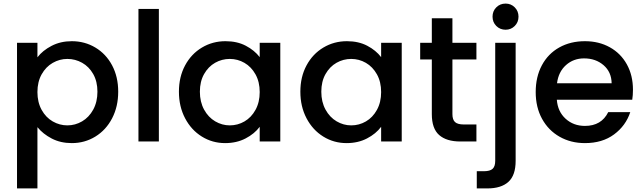

<svg xmlns="http://www.w3.org/2000/svg" viewBox="-20 -790 3591 1072"><path d="M189 -470Q218 -508 268 -534Q318 -560 381 -560Q453 -560 512.5 -524.5Q572 -489 606 -425Q640 -361 640 -278Q640 -195 606 -129.5Q572 -64 512.5 -27.5Q453 9 381 9Q318 9 269 -16.5Q220 -42 189 -80V262H75V-551H189ZM524 -278Q524 -335 500.5 -376.5Q477 -418 438.5 -439.5Q400 -461 356 -461Q313 -461 274.5 -439Q236 -417 212.5 -375Q189 -333 189 -276Q189 -219 212.5 -176.5Q236 -134 274.5 -112Q313 -90 356 -90Q400 -90 438.5 -112.5Q477 -135 500.5 -178Q524 -221 524 -278Z M867 -740V0H753V-740Z M979 -278Q979 -361 1013.5 -425Q1048 -489 1107.5 -524.5Q1167 -560 1239 -560Q1304 -560 1352.5 -534.5Q1401 -509 1430 -471V-551H1545V0H1430V-82Q1401 -43 1351 -17Q1301 9 1237 9Q1166 9 1107 -27.5Q1048 -64 1013.5 -129.5Q979 -195 979 -278ZM1430 -276Q1430 -333 1406.5 -375Q1383 -417 1345 -439Q1307 -461 1263 -461Q1219 -461 1181 -439.5Q1143 -418 1119.5 -376.5Q1096 -335 1096 -278Q1096 -221 1119.5 -178Q1143 -135 1181.5 -112.5Q1220 -90 1263 -90Q1307 -90 1345 -112Q1383 -134 1406.5 -176.5Q1430 -219 1430 -276Z M1657 -278Q1657 -361 1691.5 -425Q1726 -489 1785.5 -524.5Q1845 -560 1917 -560Q1982 -560 2030.5 -534.5Q2079 -509 2108 -471V-551H2223V0H2108V-82Q2079 -43 2029 -17Q1979 9 1915 9Q1844 9 1785 -27.5Q1726 -64 1691.5 -129.5Q1657 -195 1657 -278ZM2108 -276Q2108 -333 2084.5 -375Q2061 -417 2023 -439Q1985 -461 1941 -461Q1897 -461 1859 -439.5Q1821 -418 1797.5 -376.5Q1774 -335 1774 -278Q1774 -221 1797.5 -178Q1821 -135 1859.5 -112.5Q1898 -90 1941 -90Q1985 -90 2023 -112Q2061 -134 2084.5 -176.5Q2108 -219 2108 -276Z M2506 -458V-153Q2506 -122 2520.5 -108.5Q2535 -95 2570 -95H2640V0H2550Q2473 0 2432 -36Q2391 -72 2391 -153V-458H2326V-551H2391V-688H2506V-551H2640V-458Z M2803 -624Q2772 -624 2751 -645Q2730 -666 2730 -697Q2730 -728 2751 -749Q2772 -770 2803 -770Q2833 -770 2854 -749Q2875 -728 2875 -697Q2875 -666 2854 -645Q2833 -624 2803 -624ZM2859 108Q2859 189 2818.5 225.5Q2778 262 2701 262H2642V166H2681Q2716 166 2730.5 152.5Q2745 139 2745 108V-551H2859Z M3514 -289Q3514 -258 3510 -233H3089Q3094 -167 3138 -127Q3182 -87 3246 -87Q3338 -87 3376 -164H3499Q3474 -88 3408.5 -39.5Q3343 9 3246 9Q3167 9 3104.5 -26.5Q3042 -62 3006.5 -126.5Q2971 -191 2971 -276Q2971 -361 3005.5 -425.5Q3040 -490 3102.5 -525Q3165 -560 3246 -560Q3324 -560 3385 -526Q3446 -492 3480 -430.5Q3514 -369 3514 -289ZM3395 -325Q3394 -388 3350 -426Q3306 -464 3241 -464Q3182 -464 3140 -426.5Q3098 -389 3090 -325Z"/></svg>

Font: A Bank Premium Med
Style: Regular
Weight: 500
Designer: Ninad Kale (Devanagari), Jonny Pinhorn (Latin), Htun Naung (Myanmar)
Foundry: Indian Type Foundry
Version: 4.004